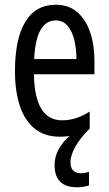

<svg xmlns="http://www.w3.org/2000/svg" viewBox="-20 -566 458 809"><path d="M277 117Q277 164 321 164Q331 164 340 162Q349 160 355 158V215Q333 223 304 223Q210 223 210 129Q210 94 227.5 62.5Q245 31 273 7Q254 10 233 10Q165 10 123 -26.5Q81 -63 62 -125Q43 -187 43 -265Q43 -402 86.5 -474Q130 -546 215 -546Q270 -546 306 -514.5Q342 -483 360 -429.5Q378 -376 378 -309V-253H123Q126 -59 242 -59Q271 -59 299.5 -68Q328 -77 358 -96V-24Q319 14 298 51Q277 88 277 117ZM215 -480Q174 -480 151 -440Q128 -400 124 -317H302Q302 -361 293 -398Q284 -435 264.5 -457.5Q245 -480 215 -480Z"/></svg>

Font: Noto Sans Lao ExtraCondensed
Style: Regular
Weight: 400
Width: 2
Designer: Monotype Design Team
Foundry: Monotype Imaging Inc.
Version: Version 2.003; ttfautohint (v1.8.4.7-5d5b)